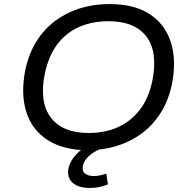

<svg xmlns="http://www.w3.org/2000/svg" viewBox="-20 -734 942 950"><path d="M414 9Q294 9 216.5 -40.5Q139 -90 110.5 -179Q82 -268 105 -387Q122 -468 160.5 -529.5Q199 -591 254 -631.5Q309 -672 376.5 -693Q444 -714 521 -714Q644 -714 720 -664.5Q796 -615 825 -526Q854 -437 831 -319Q814 -237 775 -175.5Q736 -114 681 -73.5Q626 -33 558.5 -12Q491 9 414 9ZM419 -76Q499 -76 563 -104.5Q627 -133 671.5 -190.5Q716 -248 734 -335Q762 -477 704.5 -553Q647 -629 516 -629Q437 -629 372.5 -601Q308 -573 264.5 -516Q221 -459 202 -371Q173 -230 231 -153Q289 -76 419 -76ZM424 196Q368 196 339 170Q310 144 319 98Q328 59 363 24Q398 -11 456 -34L482 0Q463 8 443 20.5Q423 33 409 49.5Q395 66 390 86Q385 113 401 125Q417 137 444 137Q458 137 473.5 134Q489 131 506 125L514 178Q496 186 473.5 191Q451 196 424 196Z"/></svg>

Font: Nunito Sans 7pt SemiExpanded
Style: Italic
Weight: 400
Width: 6
Italic angle: -9°
Designer: Vernon Adams
Foundry: Vernon Adams
Version: Version 3.101;gftools[0.9.27]